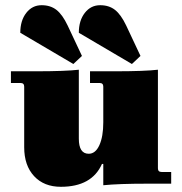

<svg xmlns="http://www.w3.org/2000/svg" viewBox="-20 -706 700 738"><path d="M487 -460 283 -580Q283 -627 306 -656.5Q329 -686 365 -686Q399 -686 422 -668Q445 -650 465 -608L520 -491ZM262 -460 58 -580Q58 -627 81 -656.5Q104 -686 140 -686Q174 -686 197 -668Q220 -650 240 -608L295 -491ZM214 12Q149 12 111 -29Q73 -70 73 -140V-373Q73 -387 59 -387H22V-432H118Q231 -432 283 -438V-173Q283 -115 321 -115Q347 -115 362 -148Q377 -181 377 -236V-373Q377 -387 363 -387H326V-432H422Q535 -432 587 -438V-59Q587 -45 601 -45H638V0H545Q437 0 377 6V-76H372Q333 12 214 12Z"/></svg>

Font: Arapey Black
Style: Regular
Weight: 900
Designer: Eduardo Rodriguez Tunni
Foundry: Eduardo Rodriguez Tunni
Version: Version 4.000